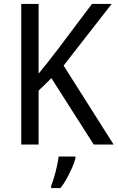

<svg xmlns="http://www.w3.org/2000/svg" viewBox="-20 -734 597 975"><path d="M557 0H456L241 -337L176 -274V0H88V-714H176V-360Q197 -386 222 -417Q247 -448 274 -484L447 -714H547L303 -401ZM363 70Q358 91 346 118Q334 145 319 172.5Q304 200 287 221H240V209Q247 192 255 165Q263 138 269 110Q275 82 278 61H363Z"/></svg>

Font: Noto Sans Myanmar SemiCondensed
Style: Regular
Weight: 400
Width: 4
Designer: Monotype Design Team
Foundry: Monotype Imaging Inc.
Version: Version 2.107; ttfautohint (v1.8.4.7-5d5b)